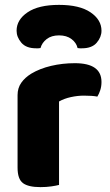

<svg xmlns="http://www.w3.org/2000/svg" viewBox="-20 -759 451 787"><path d="M222 -1Q211 2 190.5 5Q170 8 146 8Q96 8 74 -8.5Q52 -25 52 -72V-369Q52 -398 67 -419.5Q82 -441 108 -457Q143 -478 189.5 -489Q236 -500 287 -500Q396 -500 396 -423Q396 -405 391 -389.5Q386 -374 379 -363Q360 -367 324 -367Q298 -367 270.5 -361Q243 -355 222 -343ZM222 -614Q191 -614 171.5 -599Q152 -584 146 -562Q141 -561 137 -561Q133 -561 128 -561Q87 -561 67.5 -584Q48 -607 48 -633Q48 -678 93 -708.5Q138 -739 222 -739Q306 -739 351 -708.5Q396 -678 396 -633Q396 -607 376.5 -584Q357 -561 316 -561Q311 -561 307 -561Q303 -561 298 -562Q293 -584 273 -599Q253 -614 222 -614Z"/></svg>

Font: Baloo 2 ExtraBold
Style: Regular
Weight: 800
Designer: Sarang Kulkarni and Ek Type
Foundry: Ek Type
Version: Version 1.640;hotconv 1.0.111;makeotfexe 2.5.65597; ttfautoh